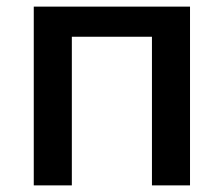

<svg xmlns="http://www.w3.org/2000/svg" viewBox="-20 -560 676 580"><path d="M82 0H197V-449H439V0H554V-540H82Z"/></svg>

Font: OpenSansMMV
Style: Semibold
Weight: 600
Designer: Steve Matteson
Foundry: Ascender Corporation
Version: Version 6.000